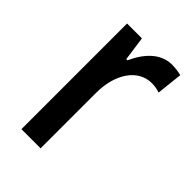

<svg xmlns="http://www.w3.org/2000/svg" viewBox="-171 -622 694 694"><g transform="rotate(45 175.5 -275.0)"><path d="M290 -550C233 -550 191 -505 165 -447H159L146 -540H70V0H168V-281C167 -382 217 -451 285 -451C298 -451 315 -449 327 -444L338 -544C322 -548 305 -550 290 -550Z"/></g></svg>

Font: Noto Sans Sinhala UI Condensed Medium
Style: Regular
Weight: 500
Width: 3
Designer: Jelle Bosma - Monotype Design Team
Foundry: Monotype Imaging Inc.
Version: Version 2.006